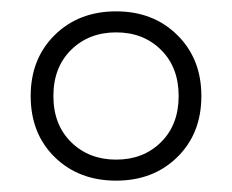

<svg xmlns="http://www.w3.org/2000/svg" viewBox="-20 -733 408 338"><path d="M184.5 -713Q250 -713 292.2 -671.2Q334.5 -629.5 334.5 -564Q334.5 -498 292.2 -456.5Q250 -415 184.5 -415Q118.5 -415 76.2 -456.5Q34 -498 34 -564Q34 -629.5 76.2 -671.2Q118.5 -713 184.5 -713ZM184.5 -452Q232.5 -452 263.5 -482.8Q294.5 -513.5 294.5 -564Q294.5 -614.5 263.5 -645.2Q232.5 -676 184.5 -676Q136.5 -676 105.2 -645.2Q74 -614.5 74 -564Q74 -513.5 105.2 -482.8Q136.5 -452 184.5 -452Z"/></svg>

Font: Newsreader 60pt SemiBold
Style: Regular
Weight: 600
Designer: Hugues Gentile
Foundry: Production Type
Version: Version 1.003